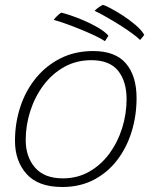

<svg xmlns="http://www.w3.org/2000/svg" viewBox="-20 -748 626 788"><path d="M235.5 19.5Q137 19.5 89.2 -33.8Q41.5 -87 41.5 -170Q41.5 -243.5 63.5 -310Q85.5 -376.5 127.5 -427.8Q169.5 -479 228.8 -508.8Q288 -538.5 362.5 -538.5Q453.5 -538.5 497 -487.5Q540.5 -436.5 540.5 -345.5Q540.5 -273 520.2 -207.5Q500 -142 460.8 -90.8Q421.5 -39.5 364.8 -10Q308 19.5 235.5 19.5ZM238 -16Q298 -16 346.2 -43.5Q394.5 -71 428.8 -117.5Q463 -164 481.2 -222Q499.5 -280 499.5 -341Q499.5 -414.5 464.5 -457.8Q429.5 -501 355 -501Q293 -501 243.2 -473Q193.5 -445 158.2 -397.8Q123 -350.5 104.2 -292Q85.5 -233.5 85.5 -173Q85.5 -104.5 123.8 -60.2Q162 -16 238 -16ZM232 -696Q242 -694 267 -685.8Q292 -677.5 322.8 -664.5Q353.5 -651.5 381.5 -635.2Q409.5 -619 425 -601.5Q424.5 -600 421.2 -595.2Q418 -590.5 415 -585.5Q412 -580.5 410.5 -579Q396.5 -589 370.5 -601.2Q344.5 -613.5 313.5 -626.2Q282.5 -639 252.5 -649.8Q222.5 -660.5 200.5 -666.5Q204 -671.5 209.5 -677.5Q215 -683.5 221 -688.5Q227 -693.5 232 -696ZM402.5 -728Q410 -726.5 432.5 -714.8Q455 -703 483 -685Q511 -667 535.5 -646.2Q560 -625.5 572 -605Q571 -603 567.2 -598.5Q563.5 -594 560 -589.8Q556.5 -585.5 555 -584Q543 -596 520.2 -612.5Q497.5 -629 470 -646.2Q442.5 -663.5 415.5 -678.8Q388.5 -694 368.5 -703.5Q374 -710 384.5 -717.5Q395 -725 402.5 -728Z"/></svg>

Font: Grandstander Thin Thin
Style: Italic
Weight: 250
Italic angle: -15°
Version: Version 1.200